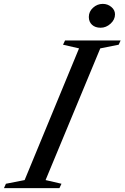

<svg xmlns="http://www.w3.org/2000/svg" viewBox="-86 -970 642 990"><path d="M-65.5 0 -55.5 -22.5 41 -41.5 321.5 -720.5 239 -739.5 249.5 -761.5H536L526 -739.5L431 -720.5L149 -41.5L231 -22.5L220.5 0ZM433 -827Q405 -827 388.5 -842.2Q372 -857.5 372 -882.5Q372 -910.5 393.8 -930.2Q415.5 -950 444 -950Q469 -950 488 -934.2Q507 -918.5 507 -896Q507 -868.5 484 -847.8Q461 -827 433 -827Z"/></svg>

Font: Libre Caslon Text
Style: Italic
Weight: 400
Italic angle: -22.583°
Designer: Pablo Impallari, Rodrigo Fuenzalida, Katja Schimmel
Foundry: Pablo Impallari, Rodrigo Fuenzalida
Version: Version 2.000